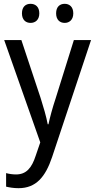

<svg xmlns="http://www.w3.org/2000/svg" viewBox="-20 -746 499 1006"><path d="M95 -676C95 -642 115 -626 140 -626C165 -626 186 -642 186 -676C186 -711 165 -726 140 -726C115 -726 95 -711 95 -676ZM274 -676C274 -642 294 -626 319 -626C343 -626 364 -642 364 -676C364 -711 343 -726 319 -726C294 -726 274 -711 274 -676ZM2 -536 191 0 167 70C146 135 117 168 64 168C45 168 26 165 12 161V232C29 236 51 240 77 240C169 240 218 181 253 77L457 -536H367L272 -232C255 -181 241 -129 234 -95H230C222 -138 208 -184 193 -232L92 -536Z"/></svg>

Font: Noto Sans Bengali UI SemiCondensed
Style: Regular
Weight: 400
Width: 4
Designer: Jelle Bosma - Monotype Design Team
Foundry: Monotype Imaging Inc.
Version: Version 2.003